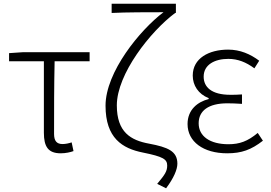

<svg xmlns="http://www.w3.org/2000/svg" viewBox="-20 -815 1462 1037"><path d="M308 13C335 13 361 7 377 1L367 -46C352 -41 334 -37 318 -37C286 -37 272 -54 272 -92C272 -220 272 -350 275 -484H464V-533H103L29 -528V-484H217V-98C217 -22 241 13 308 13Z M877 202C919 146 938 100 938 69C938 1 886 -20 786 -39C686 -57 611 -101 611 -246C611 -415 792 -645 926 -745H930V-795H583V-745C656 -749 794 -749 863 -749C736 -653 550 -426 550 -244C550 -69 641 -13 752 9C861 31 883 45 883 79C883 110 871 128 829 178Z M1207 13C1285 13 1337 -6 1400 -55L1372 -97C1318 -52 1274 -36 1214 -36C1114 -36 1053 -79 1053 -149C1053 -217 1106 -257 1208 -257C1233 -257 1256 -256 1287 -254V-305C1260 -303 1244 -303 1224 -303C1122 -303 1080 -345 1080 -401C1080 -466 1140 -497 1213 -497C1265 -497 1309 -479 1354 -446L1380 -487C1332 -523 1277 -547 1212 -547C1108 -547 1021 -500 1021 -407C1021 -354 1051 -307 1107 -285V-280C1048 -265 993 -223 993 -145C993 -50 1078 13 1207 13Z"/></svg>

Font: Noto Sans T Chinese Light
Style: Regular
Weight: 300
Designer: Ryoko NISHIZUKA (kana & ideographs); Paul D. Hunt (Latin, Greek & Cyrillic); Wenlong ZHANG (bopomofo); Sandoll Communica
Foundry: Adobe Systems Incorporated
Version: Version 1.000;PS 1;hotconv 1.0.78;makeotf.lib2.5.61930